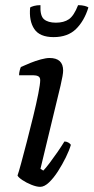

<svg xmlns="http://www.w3.org/2000/svg" viewBox="-20 -725 363 745"><path d="M136 0Q122 0 102 -8Q82 -16 66.5 -26.5Q51 -37 48 -44Q52 -55 62 -91.5Q72 -128 84.5 -176.5Q97 -225 109 -274Q121 -323 128.5 -361Q136 -399 136 -414Q136 -425 128.5 -429Q121 -433 109 -433H54Q54 -442 56.5 -451.5Q59 -461 61 -465Q76 -472 97 -480.5Q118 -489 138.5 -494.5Q159 -500 172 -500Q225 -500 225 -451Q225 -436 215 -393Q205 -350 185.5 -271Q166 -192 137 -70L148 -63Q157 -72 172.5 -92.5Q188 -113 203.5 -135.5Q219 -158 230 -176Q238 -176 245 -172Q252 -168 255 -163Q249 -142 235.5 -114.5Q222 -87 205 -60.5Q188 -34 170 -17Q152 0 136 0ZM188 -581Q134 -581 113 -612.5Q92 -644 97 -696Q101 -699 112 -702Q123 -705 137 -705Q135 -664 150.5 -650.5Q166 -637 197 -637Q228 -637 247.5 -650.5Q267 -664 283 -705Q298 -705 309 -702Q320 -699 323 -696Q307 -644 275 -612.5Q243 -581 188 -581Z"/></svg>

Font: Texturina
Style: Italic
Weight: 400
Italic angle: -11°
Designer: Guillermo Torres Carreño
Foundry: Omnibus-Type
Version: Version 1.002; ttfautohint (v1.8.3)